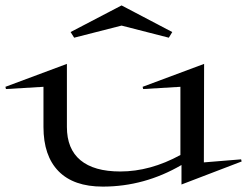

<svg xmlns="http://www.w3.org/2000/svg" viewBox="-46 -672 916 712"><path d="M-25.9 -350.1 202.1 -435.1V-201.2Q202.1 -119.6 252.4 -77.9Q302.7 -36.1 399.9 -36.1Q511.2 -36.1 623 -97.2V-350.1L484.9 -341.8L482.9 -350.1L710.9 -435.1L710 -69.8L848.1 -81.1L850.1 -73.2L627 12.2V-60.1Q489.7 20 335 20Q227.1 20 171.1 -37.1Q115.2 -94.2 115.2 -201.2V-350.1L-23.9 -341.8ZM215.8 -553.2 404.8 -651.9 592.8 -553.2 580.1 -532.2 404.8 -577.1 229 -532.2Z"/></svg>

Font: Halibut Exp
Style: Regular
Weight: 400
Width: 7
Designer: Matteo Maggi
Foundry: Collletttivo
Version: Version 3.080 | FøM Fix